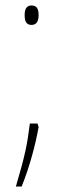

<svg xmlns="http://www.w3.org/2000/svg" viewBox="-20 -552 217 701"><path d="M70 -497C70 -476 75 -461 95 -461C113 -461 121 -474 121 -497C121 -520 114 -532 95 -532C75 -532 70 -516 70 -497ZM121 -88 117 -101H89C79 -22 72 13 38 129H59C88 58 110 -26 121 -88Z"/></svg>

Font: Noto Sans Ethiopic ExtraCondensed Thin
Style: Regular
Weight: 100
Width: 2
Designer: Monotype Design Team
Foundry: Monotype Imaging Inc.
Version: Version 2.102